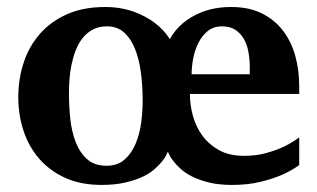

<svg xmlns="http://www.w3.org/2000/svg" viewBox="-20 -521 906 548"><path d="M692.9 -328.1Q692.9 -350.6 689.2 -371.8Q685.5 -393.1 676.3 -409.4Q667 -425.8 651.9 -435.8Q636.7 -445.8 613.8 -445.8Q588.9 -445.8 572.3 -431.9Q555.7 -418 545.7 -397.5Q535.6 -377 531.2 -353Q526.9 -329.1 526.9 -309.1H692.9ZM387.2 -233.9Q387.2 -275.9 382.1 -314.2Q377 -352.5 365.2 -381.8Q353.5 -411.1 334 -428.5Q314.5 -445.8 285.2 -445.8Q261.7 -445.8 244.6 -436.5Q227.5 -427.2 215.6 -412.1Q203.6 -397 196 -377.2Q188.5 -357.4 184.1 -336.2Q179.7 -314.9 178.2 -293.7Q176.8 -272.5 176.8 -254.9Q176.8 -218.3 180.7 -181.4Q184.6 -144.5 196.3 -114.7Q208 -85 229 -66.4Q250 -47.9 284.2 -47.9Q315.9 -47.9 335.9 -65.9Q356 -84 367.4 -111.6Q378.9 -139.2 383.1 -171.9Q387.2 -204.6 387.2 -233.9ZM834 -49.8Q812.5 -34.2 783.7 -21.5Q758.8 -10.7 723.4 -2Q688 6.8 642.1 6.8Q605 6.8 577.1 0Q549.3 -6.8 529.1 -16.8Q508.8 -26.9 495.6 -39.1Q482.4 -51.3 474.4 -61.8Q466.3 -72.3 462.9 -79.8Q459.5 -87.4 459 -88.4Q458.5 -87.4 455.3 -79.8Q452.1 -72.3 443.8 -61.8Q435.5 -51.3 422.1 -39.1Q408.7 -26.9 387.7 -16.8Q366.7 -6.8 337.6 0Q308.6 6.8 270 6.8Q210.4 6.8 166 -13.4Q121.6 -33.7 91.8 -68.1Q62 -102.5 47.1 -147.9Q32.2 -193.4 32.2 -243.2Q32.2 -296.4 47.9 -343.3Q63.5 -390.1 94.7 -425.3Q126 -460.4 172.1 -480.7Q218.3 -501 279.8 -501Q304.7 -501 325.9 -497.1Q347.2 -493.2 364.7 -486.6Q382.3 -480 396.7 -471.9Q411.1 -463.9 422.4 -455.1Q448.7 -435.1 464.8 -409.2Q478.5 -435.1 502.4 -455.1Q512.7 -463.9 526.1 -471.9Q539.6 -480 556.4 -486.6Q573.2 -493.2 594.2 -497.1Q615.2 -501 640.1 -501Q690.9 -501 727.5 -482.7Q764.2 -464.4 787.8 -433.3Q811.5 -402.3 822.8 -361.3Q834 -320.3 834 -274.9V-252.9H522Q522 -222.7 530.3 -191.4Q538.6 -160.2 557.1 -134.5Q575.7 -108.9 605 -92.5Q634.3 -76.2 676.8 -76.2Q711.9 -76.2 741 -84.5Q770 -92.8 790.5 -102.5Q814.5 -114.3 834 -128.9Z"/></svg>

Font: Charis SIL Viet
Style: Bold
Weight: 700
Foundry: SIL International
Version: Version 5.000